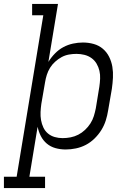

<svg xmlns="http://www.w3.org/2000/svg" viewBox="-67 -755 687 980"><path d="M-47 205V147H18L154 -677H97V-735H229L180 -439Q194 -462 213.5 -482Q233 -502 256.5 -514.5Q280 -527 305.5 -532.5Q331 -538 356 -538Q385 -538 411.5 -530.5Q438 -523 458 -506Q478 -489 490 -465Q502 -441 506.5 -414Q511 -387 509.5 -358.5Q508 -330 504 -302L485 -192Q481 -166 473 -140.5Q465 -115 450.5 -91.5Q436 -68 415.5 -48Q395 -28 371 -15.5Q347 -3 320.5 2.5Q294 8 268 8Q241 8 216 1Q191 -6 172 -22Q153 -38 141.5 -60.5Q130 -83 125 -108L83 147H163V205ZM253 -50Q273 -50 293.5 -54Q314 -58 332.5 -67.5Q351 -77 367 -92Q383 -107 394.5 -125Q406 -143 412 -162.5Q418 -182 422 -202L440 -312Q443 -332 444 -353Q445 -374 440.5 -393.5Q436 -413 426 -430Q416 -447 400 -458.5Q384 -470 364 -475Q344 -480 323 -480Q323 -480 323 -480Q323 -480 323 -480Q304 -480 284.5 -476.5Q265 -473 247.5 -463.5Q230 -454 214.5 -440Q199 -426 188.5 -409Q178 -392 172 -373Q166 -354 163 -335L144 -225Q141 -204 140 -183Q139 -162 142.5 -142Q146 -122 154.5 -104Q163 -86 178 -73.5Q193 -61 212.5 -55.5Q232 -50 253 -50Z"/></svg>

Font: Iosevka Curly Slab LtExObl
Style: Regular
Weight: 300
Width: 7
Italic angle: -9°
Monospace: yes
Designer: Belleve Invis
Foundry: Belleve Invis
Version: Version 11.1.0; ttfautohint (v1.8.3)